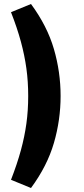

<svg xmlns="http://www.w3.org/2000/svg" viewBox="-20 -743 422 960"><path d="M135 197 35 156Q66 76 84.5 8Q103 -60 112 -125.5Q121 -191 121 -263Q121 -335 112 -400.5Q103 -466 84.5 -534.5Q66 -603 35 -682L135 -723Q216 -613 249.5 -498Q283 -383 283 -263Q283 -143 249.5 -28Q216 87 135 197Z"/></svg>

Font: Nunito Sans 12pt ExtraLight 12pt ExtraBold
Style: Regular
Weight: 800
Version: Version 3.101;gftools[0.9.27]